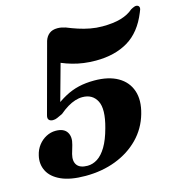

<svg xmlns="http://www.w3.org/2000/svg" viewBox="-108 -817 889 931"><g transform="rotate(-15 336.5 -351.5)"><path d="M14.1 -139.3Q20.5 -167.9 37 -189Q53.4 -210.1 76 -221.9Q98.6 -233.8 123.5 -233.8Q164.5 -233.8 180 -209.5Q195.6 -185.2 184.3 -146.4L172 -104.2Q163.2 -69.6 177.9 -49.7Q192.7 -29.8 230.4 -29.8Q256.3 -29.8 280.3 -45Q304.3 -60.3 324.7 -94.2Q345.1 -128 360.2 -184.4Q384.9 -274 363.4 -316Q341.8 -357.9 290.8 -357.9Q272.8 -357.9 254.3 -352Q235.7 -346.1 215.9 -334.3Q196.2 -322.4 174.7 -304.3Q157.1 -296.2 147 -291.6Q136.9 -287 125.2 -287Q112.5 -287 105.6 -294.4Q98.7 -301.9 103.2 -317.7L197.1 -666.1Q204.1 -687.4 219.6 -699.7Q235.1 -712 260.6 -712Q270.9 -712 281 -710.1Q291.1 -708.1 301 -704.9Q328 -693.8 356.3 -684.5Q384.7 -675.2 414.6 -669.6Q444.5 -664 475 -664Q529.1 -664 567.2 -674.9Q605.3 -685.9 630.3 -707.9Q640.4 -713.7 649.3 -716.7Q658.2 -719.6 665.8 -716Q671.9 -712.9 673.2 -705.5Q674.5 -698 666.7 -681.9Q630.3 -591.6 563.6 -551.8Q497 -511.9 401.4 -511.9Q339.2 -511.9 284.6 -527.6Q229.9 -543.2 194.9 -565.9L252.7 -618.5L173.1 -331.3L150.9 -339.8Q187.2 -368.5 220.3 -386.4Q253.4 -404.3 288.9 -412.6Q324.5 -420.9 367.2 -420.9Q439.1 -420.9 485.5 -394.3Q531.9 -367.7 548.4 -319.1Q564.9 -270.5 546 -204.7Q526.4 -136.2 478.1 -87Q429.8 -37.8 360.7 -11.3Q291.6 15.2 208.4 15.2Q132.4 15.2 86.1 -6Q39.8 -27.1 22.1 -62.4Q4.3 -97.6 14.1 -139.3Z"/></g></svg>

Font: Fraunces Wonky
Style: Italic
Weight: 900
Italic angle: -16°
Version: Version 1.000;[b76b70a41]